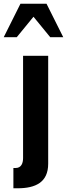

<svg xmlns="http://www.w3.org/2000/svg" viewBox="-42 -800 360 1032"><path d="M30 212H53C149 212 217 180 217 80V-500H82V50C82 76 73 103 42 103H30ZM-22 -600H48L138 -710L228 -600H298L208 -780H68Z"/></svg>

Font: Perun
Style: Bold
Weight: 700
Foundry: Copyright (c) Stefan Peev, Context Ltd, 2016
Version: Version 1.089